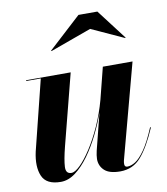

<svg xmlns="http://www.w3.org/2000/svg" viewBox="-81 -772 740 850"><g transform="rotate(-10 289.0 -347.0)"><path d="M369 -634.5 184 -567.5 182 -569.5 329 -704.5H414L517 -569.5L515.5 -567.5ZM251 -460 169.5 -142.5Q154.5 -83.5 153 -52.2Q151.5 -21 177.5 -21Q193.5 -21 217.5 -44.5Q241.5 -68 268 -109Q294.5 -150 318.8 -203.5Q343 -257 359.5 -317.5L395.5 -460H529L415.5 -35.5Q413.5 -27.5 413.5 -19Q413.5 -5.5 426 -5.5Q443 -5.5 462.5 -17.8Q482 -30 505.2 -63.2Q528.5 -96.5 555 -159.5L558.5 -158.5Q523 -75.5 486 -32.8Q449 10 391.5 10Q343 10 321 -10.2Q299 -30.5 299 -61.5Q299 -69 300.5 -79Q302 -89 304 -97.5L345.5 -262.5Q328.5 -214.5 304.5 -166.2Q280.5 -118 251.8 -78.2Q223 -38.5 190.8 -14.2Q158.5 10 124.5 10Q59.5 10 41.2 -32.8Q23 -75.5 37.5 -141L116 -456.5H50.5V-460Z"/></g></svg>

Font: Bodoni* 48pt
Style: Bold Italic
Weight: 700
Italic angle: -13°
Version: Version 2.3